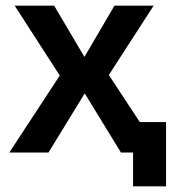

<svg xmlns="http://www.w3.org/2000/svg" viewBox="-20 -541 621 681"><path d="M13 0 192 -273 32 -521H172L279 -340H280L386 -521H525L366 -275L547 0H409L281 -209H280L152 0ZM452 120V0H434V-108H569V120Z"/></svg>

Font: TikTok Sans 24pt SemiBold
Style: Regular
Weight: 600
Version: Version 4.000